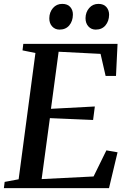

<svg xmlns="http://www.w3.org/2000/svg" viewBox="-28 -969 660 989"><path d="M-8 0 -4 -32 68 -45.5 154.5 -696 88 -709.5 92 -743H577.5L569.5 -578H516L490 -691.5L274 -702.5L234.5 -408.5L460.5 -420.5L451.5 -351L229 -360.5L186.5 -46.5L454 -60L520 -194.5L577.5 -184.5L533.5 0ZM278.5 -816.5Q255.5 -816.5 240.5 -833Q225.5 -849.5 226 -875.5Q226.5 -906.5 245 -927.8Q263.5 -949 292.5 -949Q320 -949 334 -932.8Q348 -916.5 347.5 -893Q347 -860 328.8 -838.2Q310.5 -816.5 278.5 -816.5ZM465 -816.5Q442 -816.5 427.2 -833Q412.5 -849.5 412.5 -875.5Q413 -906.5 431.5 -927.8Q450 -949 479 -949Q506 -949 520 -932.8Q534 -916.5 534 -893Q533.5 -860 515.2 -838.2Q497 -816.5 465 -816.5Z"/></svg>

Font: Merriweather 72pt Medium
Style: Italic
Weight: 500
Italic angle: -7.8°
Version: Version 2.101